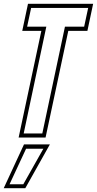

<svg xmlns="http://www.w3.org/2000/svg" viewBox="-42 -720 508 1005"><path d="M55.5 0 174.5 -558.5H74.5L104.5 -700H445.5L415.5 -558.5H315.5L196.5 0ZM82 -21.5H179.5L298 -580.5H398.5L419.5 -678.5H121L100 -580.5H200.5ZM-22.5 265 83.5 36H219L90.5 265ZM8 244.5H80L185 58.5H94.5Z"/></svg>

Font: Tourney Condensed ExtraLight
Style: Italic
Weight: 200
Width: 3
Italic angle: -12°
Designer: Tyler Finck
Foundry: Etcetera Type Co
Version: Version 1.010; ttfautohint (v1.8.3)